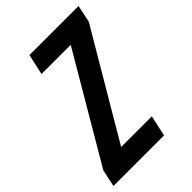

<svg xmlns="http://www.w3.org/2000/svg" viewBox="-250 -808 902 902"><g transform="rotate(-45 201.0 -357.0)"><path d="M296 0 319 -104H115L424 -628L442 -714H116L93 -611H287L-22 -85L-40 0Z"/></g></svg>

Font: Noto Sans Display Condensed
Style: Bold Italic
Weight: 700
Width: 3
Designer: Monotype Design team
Foundry: Monotype Imaging Inc.
Version: 1.000